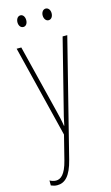

<svg xmlns="http://www.w3.org/2000/svg" viewBox="-140 -745 597 1037"><g transform="rotate(-15 158.0 -227.0)"><path d="M64 -663C64 -646 73 -631 89 -631C103 -631 113 -644 113 -663C113 -682 103 -696 89 -696C73 -696 64 -680 64 -663ZM205 -664C205 -646 215 -631 230 -631C245 -631 255 -645 255 -664C255 -683 244 -696 230 -696C215 -696 205 -681 205 -664ZM23 -527 150 -13 116 122C97 198 70 216 45 216C34 216 20 212 10 206V234C22 239 32 242 45 242C87 242 120 213 142 125L306 -527H280L183 -142C177 -120 172 -99 164 -59H162C159 -73 161 -76 145 -140L49 -527Z"/></g></svg>

Font: Noto Sans Ethiopic ExtraCondensed Thin
Style: Regular
Weight: 100
Width: 2
Designer: Monotype Design Team
Foundry: Monotype Imaging Inc.
Version: Version 2.102